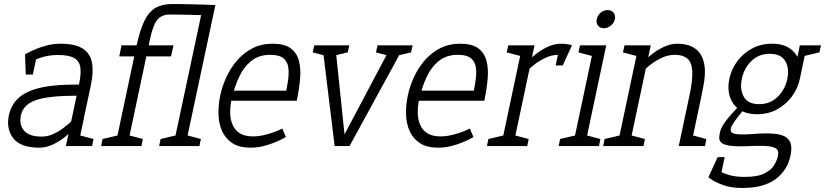

<svg xmlns="http://www.w3.org/2000/svg" viewBox="-20 -725 4095 953"><path d="M175 8Q83 8 46.5 -38Q10 -84 24 -153Q41 -233 118.5 -269Q196 -305 347 -305H372L360 -250Q222 -250 158.5 -228Q95 -206 84 -153Q74 -107 99 -77Q124 -47 187 -47ZM122 -413 104 -455Q104 -455 118.5 -463Q133 -471 158 -481.5Q183 -492 214.5 -500Q246 -508 280 -508L268 -452Q232 -452 202.5 -444.5Q173 -437 152.5 -427.5Q132 -418 122 -413ZM420 -250 372 -305Q383 -356 379 -388.5Q375 -421 349 -436.5Q323 -452 268 -452L280 -508Q353 -508 390.5 -484Q428 -460 436.5 -414Q445 -368 431 -302ZM369 -160 397 -140Q397 -140 384.5 -125Q372 -110 350.5 -88Q329 -66 301 -44Q273 -22 240.5 -7Q208 8 175 8L187 -47Q215 -47 241.5 -58.5Q268 -70 291 -87Q314 -104 331.5 -120.5Q349 -137 359 -148.5Q369 -160 369 -160ZM376 -45 320 -60 372 -305 420 -250ZM320 -60 397 -140 367 0H307ZM357 0 369 -55 444 -35 437 0ZM143 -355H108L104 -455H164Z M552 0 658 -500Q675 -577 697 -622Q719 -667 752 -686Q785 -705 835 -705Q856 -705 884 -704.5Q912 -704 940.5 -703.5Q969 -703 994 -702Q1019 -701 1034 -700.5Q1049 -700 1049 -700L978 -650Q978 -650 954 -650.5Q930 -651 894.5 -652Q859 -653 824 -653Q783 -653 761.5 -627.5Q740 -602 725 -533L612 0ZM572 -445 583 -500H841L829 -445ZM840 0 989 -700H1049L900 0ZM482 0 489 -35 574 -55 562 0ZM602 0 614 -55 689 -35 682 0ZM890 0 902 -55 977 -35 970 0ZM770 0 777 -35 862 -55 850 0Z M1333 -508 1321 -453Q1266 -453 1228 -423Q1190 -393 1166 -341.5Q1142 -290 1128 -225L1073 -250Q1083 -298 1104.5 -344Q1126 -390 1158.5 -427Q1191 -464 1234.5 -486Q1278 -508 1333 -508ZM1381 -87 1399 -45Q1399 -45 1384.5 -37Q1370 -29 1345 -18.5Q1320 -8 1288.5 0Q1257 8 1223 8L1235 -48Q1262 -48 1288 -54Q1314 -60 1335 -67.5Q1356 -75 1368.5 -81Q1381 -87 1381 -87ZM1073 -250 1128 -225Q1122 -195 1122.5 -164Q1123 -133 1134 -106.5Q1145 -80 1169.5 -64Q1194 -48 1235 -48L1223 8Q1168 8 1134 -14Q1100 -36 1083 -73Q1066 -110 1064.5 -156Q1063 -202 1073 -250ZM1122 -275H1453V-225H1112ZM1333 -508Q1392 -508 1422.5 -485.5Q1453 -463 1463.5 -424Q1474 -385 1469.5 -334Q1465 -283 1453 -225H1391Q1401 -273 1408 -314.5Q1415 -356 1411.5 -387Q1408 -418 1387 -435.5Q1366 -453 1321 -453Z M1644 -500 1690 -58 1924 -500H1988L1715 0H1641L1580 -500ZM1936 -445 1948 -500H2028L2020 -465ZM1608 -445 1532 -465 1540 -500H1620ZM1922 -445 1846 -465 1854 -500H1934ZM1622 -445 1634 -500H1714L1706 -465Z M2264 -508 2252 -453Q2197 -453 2159 -423Q2121 -393 2097 -341.5Q2073 -290 2059 -225L2004 -250Q2014 -298 2035.5 -344Q2057 -390 2089.5 -427Q2122 -464 2165.5 -486Q2209 -508 2264 -508ZM2312 -87 2330 -45Q2330 -45 2315.5 -37Q2301 -29 2276 -18.5Q2251 -8 2219.5 0Q2188 8 2154 8L2166 -48Q2193 -48 2219 -54Q2245 -60 2266 -67.5Q2287 -75 2299.5 -81Q2312 -87 2312 -87ZM2004 -250 2059 -225Q2053 -195 2053.5 -164Q2054 -133 2065 -106.5Q2076 -80 2100.5 -64Q2125 -48 2166 -48L2154 8Q2099 8 2065 -14Q2031 -36 2014 -73Q1997 -110 1995.5 -156Q1994 -202 2004 -250ZM2053 -275H2384V-225H2043ZM2264 -508Q2323 -508 2353.5 -485.5Q2384 -463 2394.5 -424Q2405 -385 2400.5 -334Q2396 -283 2384 -225H2322Q2332 -273 2339 -314.5Q2346 -356 2342.5 -387Q2339 -418 2318 -435.5Q2297 -453 2252 -453Z M2752 -453 2764 -508ZM2573 -500H2633L2527 0H2467ZM2791 -448Q2783 -450 2773 -451.5Q2763 -453 2752 -453L2764 -508Q2780 -508 2793.5 -506Q2807 -504 2819 -500ZM2573 -350 2543 -360Q2543 -360 2555.5 -375Q2568 -390 2589.5 -412Q2611 -434 2639 -456Q2667 -478 2699.5 -493Q2732 -508 2765 -508L2753 -453Q2719 -453 2686.5 -437.5Q2654 -422 2628.5 -401.5Q2603 -381 2588 -365.5Q2573 -350 2573 -350ZM2571 -445 2495 -465 2503 -500H2583ZM2397 0 2404 -35 2489 -55 2477 0ZM2517 0 2529 -55 2604 -35 2597 0ZM2738 -400 2759 -500H2819L2773 -400Z M2823 0 2929 -500H2989L2883 0ZM2977 -585Q2958 -585 2948 -598Q2938 -611 2942 -630Q2946 -649 2961.5 -662Q2977 -675 2996 -675Q3015 -675 3025.5 -662Q3036 -649 3032 -630Q3028 -611 3012 -598Q2996 -585 2977 -585ZM2927 -445 2851 -465 2859 -500H2939ZM2753 0 2760 -35 2845 -55 2833 0ZM2873 0 2885 -55 2960 -35 2953 0Z M3462 -250H3402Q3419 -329 3416 -373Q3413 -417 3391 -435Q3369 -453 3329 -453L3341 -508Q3425 -508 3458 -454.5Q3491 -401 3472 -302ZM3150 -500H3210L3104 0H3044ZM3402 -250H3462L3409 0H3349ZM3150 -350 3120 -360Q3120 -360 3132.5 -375Q3145 -390 3166.5 -412Q3188 -434 3216 -456Q3244 -478 3276.5 -493Q3309 -508 3342 -508L3330 -453Q3296 -453 3263.5 -437.5Q3231 -422 3205.5 -401.5Q3180 -381 3165 -365.5Q3150 -350 3150 -350ZM3148 -445 3072 -465 3080 -500H3160ZM3094 0 3106 -55 3181 -35 3174 0ZM2974 0 2981 -35 3066 -55 3054 0ZM3399 0 3411 -55 3486 -35 3479 0Z M3665 208 3677 153Q3741 153 3775 135.5Q3809 118 3823 94Q3837 70 3841 50Q3846 30 3838 18Q3830 6 3799.5 1.5Q3769 -3 3704 0Q3642 3 3609 -1Q3576 -5 3563 -15Q3550 -25 3550 -39Q3550 -53 3554 -70Q3558 -87 3569.5 -105.5Q3581 -124 3597.5 -143.5Q3614 -163 3631 -181Q3648 -199 3662 -215L3690 -202Q3633 -137 3614.5 -104Q3596 -71 3621 -62.5Q3646 -54 3717 -60Q3788 -66 3833.5 -60Q3879 -54 3897 -28.5Q3915 -3 3903 50Q3888 121 3829 164.5Q3770 208 3665 208ZM3665 208Q3610 208 3572 194.5Q3534 181 3515 168Q3496 155 3496 155L3531 111Q3539 116 3555.5 126Q3572 136 3601.5 144.5Q3631 153 3677 153ZM3738 -158Q3683 -158 3649 -182Q3615 -206 3602.5 -246Q3590 -286 3600 -333Q3610 -381 3639 -420.5Q3668 -460 3712.5 -484Q3757 -508 3812 -508Q3867 -508 3901 -484Q3935 -460 3947.5 -420.5Q3960 -381 3950 -333Q3940 -286 3910.5 -246Q3881 -206 3837 -182Q3793 -158 3738 -158ZM3748 -208Q3803 -208 3840 -244.5Q3877 -281 3888 -333Q3899 -386 3877.5 -422Q3856 -458 3801 -458Q3746 -458 3709.5 -422Q3673 -386 3662 -333Q3651 -281 3672 -244.5Q3693 -208 3748 -208ZM3915 -333 3950 -500H3985L3950 -333ZM3963 -445 3975 -500H4055L4047 -465ZM3577 55 3556 155H3496L3542 55Z"/></svg>

Font: Epunda Slab Light
Style: Italic
Weight: 300
Italic angle: -12°
Designer: Simon Atzbach
Foundry: typofactur
Version: Version 1.102